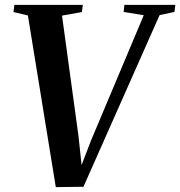

<svg xmlns="http://www.w3.org/2000/svg" viewBox="-20 -763 740 788"><path d="M209 5 94.5 -699.5 35.5 -713.5 39 -743H320L316 -713.5L234.5 -699L302 -205.5L319 -47L297.5 -40.5L353 -185L570 -700.5L487.5 -714L490.5 -743H699.5L696 -714L635 -701L322.5 3.5Z"/></svg>

Font: Merriweather 96pt SemiBold
Style: Italic
Weight: 600
Italic angle: -7.8°
Version: Version 2.101